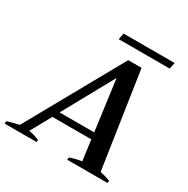

<svg xmlns="http://www.w3.org/2000/svg" viewBox="-224 -993 1136 1158"><g transform="rotate(30 344.0 -414.5)"><path d="M656 -785H301L310 -829H665ZM678 -16 676 0H395L398 -17Q438 -31 479 -37L460 -179H189L110 -36Q149 -31 184 -14L182 0H-41L-38 -18Q-19 -24 5 -30Q29 -36 43 -39L414 -704H507L607 -37Q646 -29 678 -16ZM454 -224 407 -576 213 -224Z"/></g></svg>

Font: Trirong SemiBold
Style: Italic
Weight: 600
Italic angle: -12°
Designer: Katatrad Team
Foundry: CadsonDemak
Version: Version 1.001